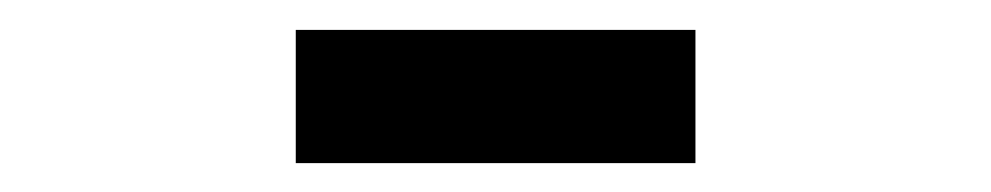

<svg xmlns="http://www.w3.org/2000/svg" viewBox="-20 -384 676 131"><path d="M454.5 -363.6H181.8V-272.7H454.5Z"/></svg>

Font: Departure Mono
Style: Regular
Weight: 400
Monospace: yes
Designer: Helena Zhang
Version: Version 1.500;Glyphs 3.3.1 (3343)